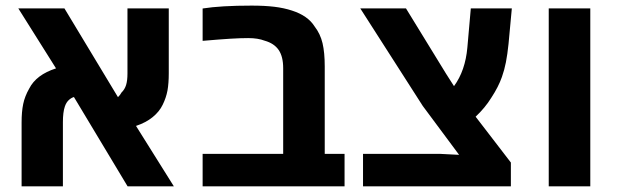

<svg xmlns="http://www.w3.org/2000/svg" viewBox="-20 -661 2193 681"><path d="M83.5 -346.7Q108.4 -396 178.7 -418.5L44.9 -631.3H208.5L398.4 -316.4Q406.2 -323.7 411.1 -333Q422.4 -343.8 427.2 -359.4Q432.1 -375 432.1 -400.4V-631.3H578.6V-401.4Q578.6 -365.2 574 -339.8Q569.3 -314.5 557.1 -289.6Q545.4 -265.1 521.5 -245.6Q497.6 -226.1 462.4 -214.4L596.7 0H432.6L242.2 -316.9Q232.4 -314 223.6 -305.7Q214.8 -297.4 210 -283.2Q203.1 -263.2 203.1 -227.5V0H56.6V-226.6Q56.6 -265.1 62.3 -292.2Q67.9 -319.3 83.5 -346.7Z M698.7 -115.2H984.4V-419.4Q984.4 -460.4 968.3 -483.9Q952.1 -507.3 918.9 -516.6Q895 -525.9 860.4 -525.9Q833 -525.9 796.9 -523.7Q760.7 -521.5 698.7 -516.1V-630.9Q763.2 -641.1 872.6 -641.1Q918.5 -641.1 952.9 -637Q987.3 -632.8 1015.6 -623.5Q1071.8 -605.5 1095.7 -567.4Q1116.2 -541 1124 -507.8Q1131.8 -474.6 1131.8 -425.3V-115.2H1202.1V0H698.7Z M1267.6 -115.2H1542L1608.4 -111.8L1479.5 -285.2L1257.8 -631.3H1419.9L1562.5 -398.9L1590.3 -355.5Q1630.4 -410.2 1637.7 -492.7L1649.9 -631.3H1795.4L1783.7 -505.4Q1779.8 -467.8 1774.4 -440.2Q1769 -412.6 1760.3 -388.2Q1748 -353 1722.7 -314.5Q1700.7 -278.8 1667 -247.1L1792 -84.5V0H1267.6Z M1926.3 -631.3H2073.7V0H1926.3Z"/></svg>

Font: Viking Open Sans
Style: Bold
Weight: 700
Foundry: Ascender Corporation
Version: Version 2.001